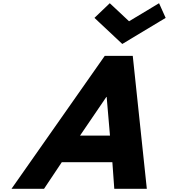

<svg xmlns="http://www.w3.org/2000/svg" viewBox="-20 -1172 1048 1192"><path d="M1008.4 -1061 967.5 -1152 781.2 -1040 661.5 -1152 566.4 -1061 739.2 -899ZM804.2 -825H630.2L51.5 0H253.5L363.6 -165H677.6L689.5 0H891.5ZM662.8 -330H476.8L640.2 -570H642.2Z"/></svg>

Font: Hussar
Style: BdOblThree
Weight: 700
Foundry: Cannot Into Space Fonts
Version: Version 2.00